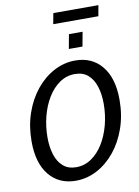

<svg xmlns="http://www.w3.org/2000/svg" viewBox="-108 -1095 853 1179"><g transform="rotate(-10 318.0 -505.0)"><path d="M268 14Q163 14 102 -60.8Q41 -135.5 41 -270Q41 -365.5 69 -446.5Q97 -527.5 146 -587.5Q195 -647.5 258 -680.8Q321 -714 390.5 -714Q495.5 -714 556.5 -639.2Q617.5 -564.5 617.5 -430Q617.5 -334 589.2 -253Q561 -172 512 -112Q463 -52 400 -19Q337 14 268 14ZM284.5 -67.5Q336.5 -67.5 379.2 -96.8Q422 -126 453 -176.2Q484 -226.5 500.8 -290.2Q517.5 -354 517.5 -422.5Q517.5 -482 502.5 -529.5Q487.5 -577 456 -604.8Q424.5 -632.5 374 -632.5Q321.5 -632.5 278.8 -603Q236 -573.5 205.2 -523.2Q174.5 -473 158 -409.5Q141.5 -346 141.5 -277.5Q141.5 -218.5 156.2 -171Q171 -123.5 202.8 -95.5Q234.5 -67.5 284.5 -67.5ZM365 -790.5 381.5 -880H466.5L450 -790.5ZM297 -957 309.5 -1024H590.5L578.5 -957Z"/></g></svg>

Font: Cabin Condensed
Style: Italic
Weight: 400
Width: 3
Italic angle: -10°
Designer: Pablo Impallari
Foundry: Pablo Impallari. http://www.impallari.com Igino Marini. http://www.ikern.com
Version: Version 3.001; ttfautohint (v1.8.3)